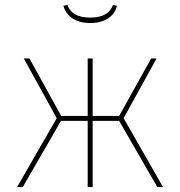

<svg xmlns="http://www.w3.org/2000/svg" viewBox="-20 -755 728 775"><path d="M344 -662Q301 -662 272.5 -681Q244 -700 236 -732L252 -735Q270 -684 344 -684Q418 -684 436 -735L452 -732Q445 -700 416.5 -681Q388 -662 344 -662ZM612 -519 479 -278 638 0H615L461 -267H354V0H334V-267H226L72 0H49L209 -278L76 -519H99L227 -287H334V-519H354V-287H461L590 -519Z"/></svg>

Font: FiraGO Thin
Style: Regular
Weight: 100
Designer: bBox Type
Foundry: bBox Type GmbH
Version: Version 1.001;PS 001.001;hotconv 1.0.88;makeotf.lib2.5.64775